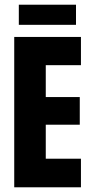

<svg xmlns="http://www.w3.org/2000/svg" viewBox="-20 -796 391 816"><path d="M40.5 0V-639H174.5V0ZM130 0V-121.5H324V0ZM131 -266V-383.5H319V-266ZM129.5 -519V-639H324V-519ZM60 -690.5V-776H303V-690.5Z"/></svg>

Font: Anek Latin Condensed
Style: Bold
Weight: 700
Width: 3
Designer: Yesha Goshar
Foundry: Ek Type
Version: Version 1.003